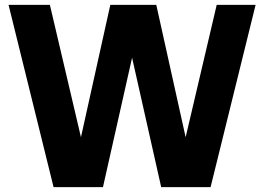

<svg xmlns="http://www.w3.org/2000/svg" viewBox="-20 -765 1080 785"><path d="M866 -745H1025L841 0H639L520 -529L401 0H199L15 -745H184L311 -204L431 -745H619L739 -204Z"/></svg>

Font: Plus Jakarta Display
Style: Bold
Weight: 700
Designer: Gumpita Rahayu
Foundry: Tokotype Studio
Version: Version 1.000;hotconv 1.0.109;makeotfexe 2.5.65596